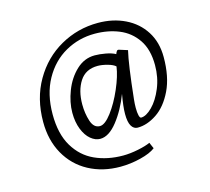

<svg xmlns="http://www.w3.org/2000/svg" viewBox="-122 -846 1286 1176"><g transform="rotate(-15 521.5 -258.5)"><path d="M930 -396Q930 -271 889 -186Q848 -101 786.5 -60Q725 -19 665 -19Q640 -19 625.5 -43.5Q611 -68 611 -119Q611 -166 625 -244Q589 -149 535 -80.5Q481 -12 426 -12Q395 -12 366 -36Q337 -60 319 -105.5Q301 -151 301 -210Q301 -276 328.5 -347.5Q356 -419 407 -467Q458 -515 524 -515Q555 -515 593 -508Q631 -501 654 -488Q659 -501 663.5 -506.5Q668 -512 676 -510L730 -493Q710 -410 687 -192Q684 -164 684 -139Q684 -109 688.5 -91Q693 -73 701 -73Q733 -73 772 -112Q811 -151 838.5 -217.5Q866 -284 866 -362Q866 -461 823.5 -523.5Q781 -586 711.5 -614.5Q642 -643 558 -643Q457 -643 371 -594.5Q285 -546 233.5 -453Q182 -360 182 -232Q182 -108 229.5 -28.5Q277 51 356.5 87Q436 123 535 123Q579 123 630.5 112.5Q682 102 709 89L726 128Q694 153 629.5 169Q565 185 501 185Q389 185 301 137.5Q213 90 163.5 2Q114 -86 114 -202Q114 -350 180 -464Q246 -578 356 -640Q466 -702 594 -702Q689 -702 765.5 -665Q842 -628 886 -559Q930 -490 930 -396ZM373 -244Q373 -187 389 -137.5Q405 -88 444 -88Q476 -88 518 -143.5Q560 -199 594 -277.5Q628 -356 636 -415Q621 -429 586.5 -438.5Q552 -448 525 -448Q448 -448 410.5 -389.5Q373 -331 373 -244Z"/></g></svg>

Font: Grenzecho Serif
Style: Serif-Regular
Weight: 400
Designer: Dan Reynolds
Foundry: Dan Reynolds
Version: Version 1.001; ttfautohint (v1.1) -l 5 -r 5 -G 72 -x 0 -D la